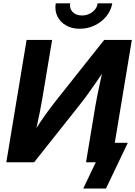

<svg xmlns="http://www.w3.org/2000/svg" viewBox="-20 -965 804 1142"><path d="M643.6 0H491.7L547.4 -335.4Q551.3 -358.9 558.8 -396.7Q566.4 -434.6 576.9 -482.7Q587.4 -530.8 599.1 -584L621.1 -577.1Q583 -521.5 553.5 -478Q523.9 -434.6 498.5 -399.9Q473.1 -365.2 448.2 -334L183.1 0H17.6L138.2 -727.5H290L231 -374.5Q226.6 -347.2 218.3 -305.7Q210 -264.2 200.4 -219.7Q190.9 -175.3 181.6 -137.2L167 -153.8Q192.4 -197.8 217.5 -235.4Q242.7 -272.9 265.6 -304Q288.6 -335 307.6 -359.4L599.6 -727.5H764.2ZM454.1 -793.9Q406.7 -793.9 372.1 -814.2Q337.4 -834.5 321 -868.7Q304.7 -902.8 311.5 -945.3H397.5Q392.1 -914.1 412.1 -893.6Q432.1 -873 467.8 -873Q491.2 -873 511.2 -882.6Q531.2 -892.1 544.7 -908.2Q558.1 -924.3 561 -945.3H647.9Q640.6 -902.8 612.8 -868.4Q585 -834 543.5 -814Q502 -793.9 454.1 -793.9ZM475.1 156.2 549.8 0H510.3L529.3 -115.7H740.2L610.4 156.2Z"/></svg>

Font: Inter 20pt
Style: Bold Italic
Weight: 700
Italic angle: -9.3988°
Version: Version 4.001;git-66647c0bb